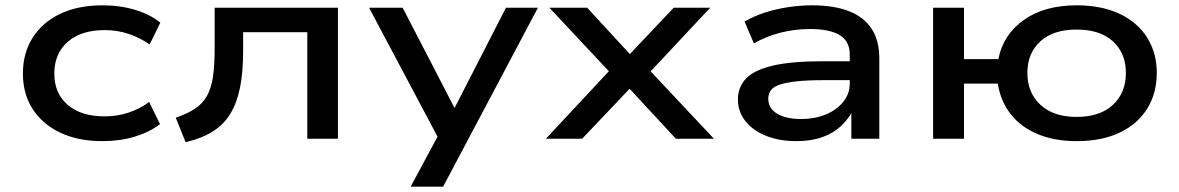

<svg xmlns="http://www.w3.org/2000/svg" viewBox="-20 -521 4429 721"><path d="M364 9Q274 9 207 -22.5Q140 -54 103 -111Q66 -168 66 -245Q66 -322 103 -380Q140 -438 207 -469.5Q274 -501 365 -501Q431 -501 487.5 -484Q544 -467 582 -436L542 -354Q505 -380 462.5 -394Q420 -408 373 -408Q285 -408 234.5 -364Q184 -320 184 -245Q184 -170 234.5 -127Q285 -84 373 -84Q420 -84 462.5 -98Q505 -112 540 -138L581 -55Q542 -25 486.5 -8Q431 9 364 9Z M677 13 640 -79Q684 -94 712.5 -113Q741 -132 757 -160.5Q773 -189 779.5 -231.5Q786 -274 786 -334V-492H1249V0H1134V-400H893V-330Q893 -251 881.5 -193Q870 -135 845 -94Q820 -53 778.5 -27Q737 -1 677 13Z M1522 180 1642 -43V28L1366 -492H1492L1696 -98H1678L1880 -492H2000L1644 180Z M2030 0 2293 -282 2294 -224 2043 -492H2185L2358 -304H2332L2510 -492H2647L2397 -225L2398 -280L2661 0H2518L2332 -201H2357L2166 0Z M2970 9Q2906 9 2856.5 -11Q2807 -31 2779 -66.5Q2751 -102 2751 -147Q2751 -194 2781.5 -226Q2812 -258 2882 -274.5Q2952 -291 3069 -291H3189V-220H3073Q3011 -220 2971 -215.5Q2931 -211 2907.5 -203Q2884 -195 2874.5 -181.5Q2865 -168 2865 -150Q2865 -114 2898.5 -94Q2932 -74 2989 -74Q3039 -74 3080.5 -91Q3122 -108 3146.5 -138.5Q3171 -169 3171 -207V-316Q3171 -366 3133.5 -389Q3096 -412 3023 -412Q2965 -412 2911.5 -398.5Q2858 -385 2811 -358L2776 -440Q2810 -460 2851.5 -473.5Q2893 -487 2939 -494Q2985 -501 3029 -501Q3111 -501 3167 -479.5Q3223 -458 3252.5 -414Q3282 -370 3282 -301V0H3177V-110L3185 -111Q3168 -76 3139 -48.5Q3110 -21 3068 -6Q3026 9 2970 9Z M4023 9Q3940 9 3876.5 -17.5Q3813 -44 3775 -93Q3737 -142 3727 -207H3600V0H3484V-492H3600V-299H3729Q3747 -391 3824.5 -446Q3902 -501 4023 -501Q4117 -501 4184.5 -469Q4252 -437 4288 -379.5Q4324 -322 4324 -247Q4324 -171 4288 -113Q4252 -55 4184.5 -23Q4117 9 4023 9ZM4023 -82Q4111 -82 4159.5 -127.5Q4208 -173 4208 -247Q4208 -321 4159.5 -365.5Q4111 -410 4023 -410Q3935 -410 3886.5 -365.5Q3838 -321 3838 -247Q3838 -173 3887 -127.5Q3936 -82 4023 -82Z"/></svg>

Font: Nunito Sans 10pt Expanded SemiBold
Style: Regular
Weight: 600
Width: 7
Designer: Vernon Adams
Foundry: Vernon Adams
Version: Version 3.101;gftools[0.9.27]